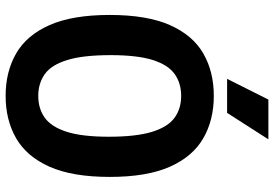

<svg xmlns="http://www.w3.org/2000/svg" viewBox="-169 -819 998 700"><g transform="rotate(90 330.0 -469.0)"><path d="M329.5 9.5Q241.5 9.5 175 -28.8Q108.5 -67 71.5 -150.5Q34.5 -234 34.5 -370Q34.5 -506 71.5 -589.5Q108.5 -673 175 -711.2Q241.5 -749.5 329.5 -749.5Q417.5 -749.5 484 -711.2Q550.5 -673 587.8 -589.5Q625 -506 625 -370Q625 -234 587.8 -150.5Q550.5 -67 484 -28.8Q417.5 9.5 329.5 9.5ZM329.5 -109.5Q376 -109.5 409.2 -133.2Q442.5 -157 460.5 -213.2Q478.5 -269.5 478.5 -366.5Q478.5 -467 460.5 -524.8Q442.5 -582.5 409.2 -606.5Q376 -630.5 329.5 -630.5Q283.5 -630.5 250 -606.8Q216.5 -583 198.8 -526.8Q181 -470.5 181 -373.5Q181 -273 198.8 -215.2Q216.5 -157.5 250 -133.5Q283.5 -109.5 329.5 -109.5ZM267.5 -798 343 -948.5H488L391.5 -798Z"/></g></svg>

Font: Encode Sans Condensed
Style: Bold
Weight: 700
Width: 3
Designer: Multiple Designers
Foundry: Impallari Type
Version: Version 3.000; ttfautohint (v1.8.3) -l 8 -r 50 -G 200 -x 14 